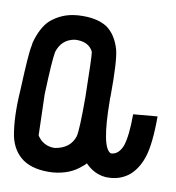

<svg xmlns="http://www.w3.org/2000/svg" viewBox="-37 -351 358 390"><g transform="rotate(5 142.0 -155.5)"><path d="M141.6 -246.1Q133.8 -266.6 105.5 -267.6Q78.1 -265.6 67.4 -239.3Q62.5 -222.7 53.7 -151.4L48.8 -67.4Q59.6 -46.9 83 -44.9Q115.2 -46.9 126 -72.3Q130.9 -85.9 136.7 -154.3Q142.6 -238.3 141.6 -246.1ZM104.5 -317.4H108.4Q145.5 -316.4 166 -300.8Q184.6 -285.2 190.4 -254.9Q194.3 -232.4 187.5 -160.2Q186.5 -154.3 186.5 -150.4Q178.7 -52.7 198.2 -43.9Q213.9 -43 223.6 -62.5Q232.4 -83 236.3 -127H286.1Q281.2 -70.3 269.5 -43Q258.8 -18.6 241.2 -5.9Q219.7 8.8 191.4 4.9Q168 1 151.4 -19.5Q147.5 -15.6 142.6 -12.7Q119.1 4.9 84 4.9Q44.9 3.9 23.4 -13.7Q2.9 -31.2 -1 -61.5Q-4.9 -100.6 3.9 -156.2Q13.7 -232.4 18.6 -247.1Q19.5 -252 20.5 -254.9Q32.2 -286.1 49.8 -299.8Q74.2 -317.4 104.5 -317.4Z"/></g></svg>

Font: Bratas-flat
Style: flat
Weight: 400
Designer: MUHAMMAD YONI
Version: Version 001.000